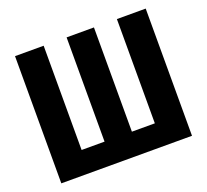

<svg xmlns="http://www.w3.org/2000/svg" viewBox="-119 -838 1060 983"><g transform="rotate(-20 410.5 -346.5)"><path d="M767 0H55V-693H211V-125H336V-693H485V-125H610V-693H767Z"/></g></svg>

Font: Fira Sans Condensed
Style: Bold
Weight: 700
Width: 3
Designer: bBox Type GmbH & Carrois Corporate GbR & Edenspiekermann AG
Foundry: bBox Type GmbH & Carrois Corporate GbR & Edenspiekermann AG
Version: Version 4.301